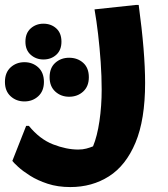

<svg xmlns="http://www.w3.org/2000/svg" viewBox="-89 -498 679 778"><path d="M28 12Q72 66 126 87Q180 108 228 108Q246 108 261 104Q276 100 288 95Q305 54 314 -7.5Q323 -69 323 -135Q323 -189 319 -246.5Q315 -304 308.5 -359.5Q302 -415 294 -460L462 -478H473Q486 -382 492.5 -303Q499 -224 499 -162Q499 -13 460 80Q421 173 352.5 216.5Q284 260 196 260Q145 260 104 246.5Q63 233 33 214Q3 195 -15.5 178Q-34 161 -39 154L17 12ZM87 -257Q57 -257 35.5 -276Q14 -295 14 -329Q14 -364 35.5 -383Q57 -402 87 -402Q118 -402 139 -383Q160 -364 160 -329Q160 -295 139 -276Q118 -257 87 -257ZM191 -106Q158 -106 135 -127Q112 -148 112 -185Q112 -223 135 -243.5Q158 -264 191 -264Q225 -264 248 -243.5Q271 -223 271 -185Q271 -148 248 -127Q225 -106 191 -106ZM10 -87Q-23 -87 -46 -108Q-69 -129 -69 -166Q-69 -204 -46 -225Q-23 -246 10 -246Q43 -246 66 -225Q89 -204 89 -166Q89 -129 66 -108Q43 -87 10 -87Z"/></svg>

Font: Kufam
Style: Bold Italic
Weight: 700
Italic angle: -11°
Designer: Artur Schmal
Foundry: Original Type
Version: Version 1.301; ttfautohint (v1.8.3)